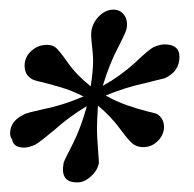

<svg xmlns="http://www.w3.org/2000/svg" viewBox="-20 -659 402 398"><path d="M352 -541Q352 -511 322 -497Q319 -496 282 -487Q240 -478 199 -461Q220 -449 244.5 -440.5Q269 -432 286 -428Q303 -424 305 -423Q320 -414 320 -395Q320 -383 311 -371Q297 -354 277 -354Q265 -354 256.5 -360Q248 -366 231 -389Q210 -418 183 -440Q181 -406 181 -392Q181 -377 183 -351.5Q185 -326 185 -321Q182 -305 167.5 -292.5Q153 -280 139 -281Q104 -281 112 -322Q113 -326 132 -363Q148 -395 160 -439Q123 -417 92 -389Q62 -364 53 -359Q39 -353 30 -353Q8 -353 5 -370Q1 -375 1 -383Q1 -408 30 -422Q35 -425 71 -433Q108 -440 153 -459Q130 -471 104.5 -478.5Q79 -486 63.5 -489.5Q48 -493 45 -496Q31 -504 31 -523Q31 -541 45 -553.5Q59 -566 77 -566Q89 -566 96 -560Q103 -554 120 -530Q138 -504 168 -480Q173 -512 173 -533Q173 -547 170 -571Q168 -589 170 -598Q174 -615 187 -627Q200 -639 215 -639Q230 -639 238 -627Q246 -615 242 -598Q240 -590 224 -559Q207 -527 193 -481Q229 -501 260 -529Q290 -558 300 -562Q312 -567 321 -567Q352 -567 352 -541Z"/></svg>

Font: GFS Solomos
Style: Regular
Weight: 400
Designer: George D. Matthiopoulos
Foundry: George D. Matthiopoulos
Version: Version 1.000